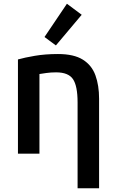

<svg xmlns="http://www.w3.org/2000/svg" viewBox="-20 -822 620 1027"><path d="M395 185V-274Q395 -362 370.5 -398.5Q346 -435 280 -435Q252 -435 227.5 -431.5Q203 -428 191 -426V0H76V-504Q111 -514 166.5 -523.5Q222 -533 290 -533Q375 -533 423 -503Q471 -473 490.5 -419Q510 -365 510 -294V185ZM279 -579 218 -624 338 -802 417 -743Z"/></svg>

Font: Ubuntu Sans SemiBold
Style: Regular
Weight: 600
Designer: Dalton Maag Ltd
Foundry: Dalton Maag Ltd
Version: Version 1.006; ttfautohint (v1.8.4.7-5d5b)